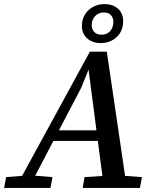

<svg xmlns="http://www.w3.org/2000/svg" viewBox="-51 -920 760 940"><path d="M-31 0 -21 -53 81 -61H105L206 -53L196 0ZM25 0 389 -667H472L570 0H458L382 -583H384L347 -491L90 0ZM192 -230 201 -282H478L474 -230ZM354 0 363 -53 486 -61H530L644 -53L634 0ZM442 -709Q403 -709 376.5 -731.5Q350 -754 350 -793Q350 -826 365.5 -850Q381 -874 406 -887Q431 -900 460 -900Q501 -900 526.5 -877.5Q552 -855 552 -816Q552 -783 537 -759Q522 -735 497 -722Q472 -709 442 -709ZM446 -750Q473 -750 488.5 -768Q504 -786 504 -812Q504 -832 492.5 -845.5Q481 -859 457 -859Q432 -859 415 -841.5Q398 -824 398 -797Q398 -777 410.5 -763.5Q423 -750 446 -750Z"/></svg>

Font: Source Serif 4 Medium
Style: Italic
Weight: 500
Italic angle: -12°
Designer: Frank Grießhammer
Foundry: Adobe Systems Incorporated
Version: Version 4.004;hotconv 1.0.116;makeotfexe 2.5.65601